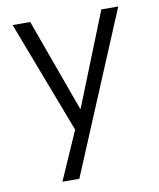

<svg xmlns="http://www.w3.org/2000/svg" viewBox="-83 -586 723 872"><g transform="rotate(-10 278.5 -150.0)"><path d="M116 -520 271 -92H273L444 -520H522L212 220H134L232 -3L35 -520Z"/></g></svg>

Font: Mplus 1p
Style: Regular
Weight: 400
Version: Version 1.061